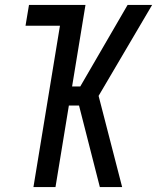

<svg xmlns="http://www.w3.org/2000/svg" viewBox="-20 -755 640 775"><path d="M383 0 299 -329H258L204 0H115L222 -651H83L97 -735H325L271 -406H304L495 -735H594L378 -368L473 0Z"/></svg>

Font: Iosevka Md Ex Obl
Style: Regular
Weight: 500
Width: 7
Italic angle: -9°
Monospace: yes
Designer: Belleve Invis
Foundry: Belleve Invis
Version: Version 32.5.0; ttfautohint (v1.8.4)